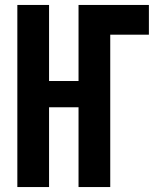

<svg xmlns="http://www.w3.org/2000/svg" viewBox="-20 -755 640 775"><path d="M50 0V-735H178V-428H297V-735H581V-615H425V0H297V-322H178V0Z"/></svg>

Font: Iosevka Heavy Extended
Style: Regular
Weight: 900
Width: 7
Monospace: yes
Designer: Belleve Invis
Foundry: Belleve Invis
Version: Version 32.5.0; ttfautohint (v1.8.4)